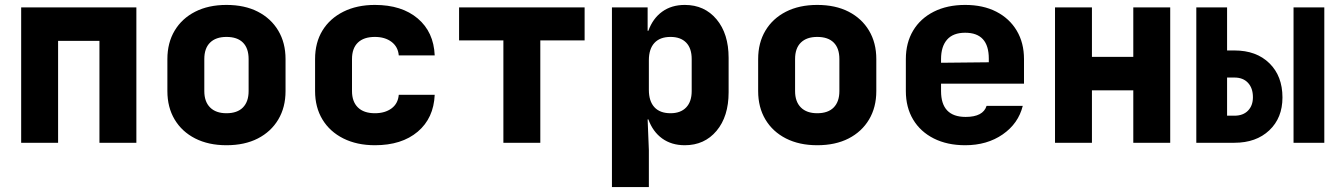

<svg xmlns="http://www.w3.org/2000/svg" viewBox="-20 -580 5440 780"><path d="M66 0V-550H534V0H384V-414H216V0Z M900 10Q827 10 773 -17.5Q719 -45 689.5 -94.5Q660 -144 660 -210V-340Q660 -406 689.5 -455.5Q719 -505 773 -532.5Q827 -560 900 -560Q974 -560 1027.5 -532.5Q1081 -505 1110.5 -455.5Q1140 -406 1140 -340V-210Q1140 -144 1110.5 -94.5Q1081 -45 1027.5 -17.5Q974 10 900 10ZM900 -120Q944 -120 967 -143.5Q990 -167 990 -210V-340Q990 -384 967 -407Q944 -430 900 -430Q857 -430 833.5 -407Q810 -384 810 -340V-210Q810 -167 833.5 -143.5Q857 -120 900 -120Z M1503 10Q1430 10 1375 -17.5Q1320 -45 1290 -94.5Q1260 -144 1260 -210V-340Q1260 -407 1290 -456Q1320 -505 1375 -532.5Q1430 -560 1503 -560Q1612 -560 1677 -505Q1742 -450 1746 -355H1600Q1597 -390 1570.5 -410Q1544 -430 1503 -430Q1458 -430 1434 -407Q1410 -384 1410 -340V-210Q1410 -167 1434 -143.5Q1458 -120 1503 -120Q1544 -120 1570.5 -139.5Q1597 -159 1600 -195H1746Q1742 -100 1677 -45Q1612 10 1503 10Z M2025 0V-416H1845V-550H2355V-416H2175V0Z M2466 180V-550H2611V-455H2614Q2632 -505 2670 -532.5Q2708 -560 2762 -560Q2842 -560 2891 -501.5Q2940 -443 2940 -345V-205Q2940 -107 2891 -48.5Q2842 10 2762 10Q2708 10 2670 -17.5Q2632 -45 2614 -95H2611L2616 30V180ZM2704 -120Q2745 -120 2767.5 -143.5Q2790 -167 2790 -210V-340Q2790 -384 2767.5 -407Q2745 -430 2704 -430Q2661 -430 2638.5 -405.5Q2616 -381 2616 -335V-215Q2616 -169 2638.5 -144.5Q2661 -120 2704 -120Z M3300 10Q3227 10 3173 -17.5Q3119 -45 3089.5 -94.5Q3060 -144 3060 -210V-340Q3060 -406 3089.5 -455.5Q3119 -505 3173 -532.5Q3227 -560 3300 -560Q3374 -560 3427.5 -532.5Q3481 -505 3510.5 -455.5Q3540 -406 3540 -340V-210Q3540 -144 3510.5 -94.5Q3481 -45 3427.5 -17.5Q3374 10 3300 10ZM3300 -120Q3344 -120 3367 -143.5Q3390 -167 3390 -210V-340Q3390 -384 3367 -407Q3344 -430 3300 -430Q3257 -430 3233.5 -407Q3210 -384 3210 -340V-210Q3210 -167 3233.5 -143.5Q3257 -120 3300 -120Z M3901 10Q3828 10 3773.5 -17.5Q3719 -45 3689.5 -94.5Q3660 -144 3660 -210V-340Q3660 -406 3689.5 -455.5Q3719 -505 3773.5 -532.5Q3828 -560 3901 -560Q3974 -560 4027.5 -532.5Q4081 -505 4110.5 -455.5Q4140 -406 4140 -340V-240H3803V-210Q3803 -105 3903 -105Q3974 -105 3988 -150H4135Q4117 -78 4053.5 -34Q3990 10 3901 10ZM3803 -340V-325L3997 -327V-342Q3997 -447 3901 -447Q3852 -447 3827.5 -419Q3803 -391 3803 -340Z M4266 0V-550H4416V-349H4584V-550H4734V0H4584V-213H4416V0Z M4840 0V-550H4965V-375H4995Q5084 -375 5137 -323Q5190 -271 5190 -184Q5190 -101 5136.5 -50.5Q5083 0 4995 0ZM5235 0V-550H5360V0ZM4965 -110H4995Q5030 -110 5050 -130.5Q5070 -151 5070 -185Q5070 -222 5050 -243.5Q5030 -265 4995 -265H4965Z"/></svg>

Font: NKDuy Mono ExtraBold
Style: Regular
Weight: 800
Monospace: yes
Designer: NKDuy
Foundry: NKDuy
Version: Version 2.251; ttfautohint (v1.8.4.7-5d5b)